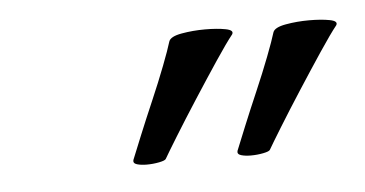

<svg xmlns="http://www.w3.org/2000/svg" viewBox="-28 -624 451 237"><g transform="rotate(-5 197.5 -505.0)"><path d="M275 -425Q268 -425 263 -426.5Q258 -428 259 -432Q263 -442 271 -461.5Q279 -481 288.5 -503Q298 -525 305.5 -544.5Q313 -564 316 -574Q318 -580 332 -582.5Q346 -585 361 -585Q376 -585 386.5 -583Q397 -581 394 -576Q386 -566 372 -545Q358 -524 342.5 -500Q327 -476 315 -456.5Q303 -437 299 -430Q298 -428 290.5 -426.5Q283 -425 275 -425ZM146 -425Q139 -425 134 -426.5Q129 -428 130 -432Q134 -442 142 -461.5Q150 -481 159.5 -503Q169 -525 176.5 -544.5Q184 -564 187 -574Q189 -580 203 -582.5Q217 -585 232 -585Q247 -585 257.5 -583Q268 -581 265 -576Q257 -566 243 -545Q229 -524 213.5 -500Q198 -476 186 -456.5Q174 -437 170 -430Q169 -428 161.5 -426.5Q154 -425 146 -425Z"/></g></svg>

Font: Praise
Style: Regular
Weight: 400
Designer: Robert E. Leuschke
Foundry: Robert E. Leuschke
Version: Version 1.100; ttfautohint (v1.8.3)